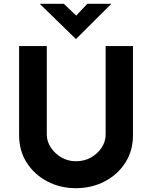

<svg xmlns="http://www.w3.org/2000/svg" viewBox="-20 -977 796 1005"><path d="M225 -272Q225 -237 246 -205Q267 -173 301.5 -153Q336 -133 377 -133Q422 -133 457 -153Q492 -173 512.5 -205Q533 -237 533 -272V-736H676V-269Q676 -188 636 -125.5Q596 -63 528 -27.5Q460 8 377 8Q295 8 227.5 -27.5Q160 -63 120 -125.5Q80 -188 80 -269V-736H225ZM314 -957 392 -883 358 -873 437 -957H563L378 -773H377L188 -957Z"/></svg>

Font: Reem Kufi Fun
Style: Bold
Weight: 700
Designer: Khaled Hosny
Version: Version 1.005